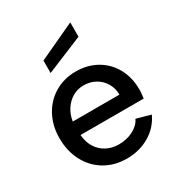

<svg xmlns="http://www.w3.org/2000/svg" viewBox="-176 -853 906 976"><g transform="rotate(-30 277.0 -365.0)"><path d="M39 -254Q39 -326 70 -384Q101 -442 156 -474.5Q211 -507 279 -507Q348 -507 401.5 -476.5Q455 -446 485 -391.5Q515 -337 515 -267V-253Q514 -244 513 -234.5Q512 -225 511 -215H140Q143 -173 162.5 -141.5Q182 -110 214 -93Q246 -76 286 -76Q333 -76 370.5 -95.5Q408 -115 423 -147L506 -124Q478 -63 419 -28Q360 7 286 7Q214 7 158 -26Q102 -59 70.5 -118.5Q39 -178 39 -254ZM279 -426Q244 -426 215 -409.5Q186 -393 166 -363Q146 -333 140 -294H414Q414 -331 396 -361.5Q378 -392 347.5 -409Q317 -426 279 -426ZM166 -637 381 -737V-653L166 -564Z"/></g></svg>

Font: AF Albert Sans Medium
Style: Regular
Weight: 500
Designer: Andreas Rasmussen
Foundry: a.Foundry
Version: Version 1.300;Glyphs 3.2 (3231)